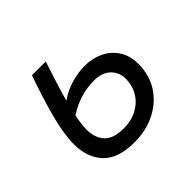

<svg xmlns="http://www.w3.org/2000/svg" viewBox="-129 -676 844 844"><g transform="rotate(-45 293.0 -254.5)"><path d="M268.1 9.8Q168 9.8 120.8 -39.8Q73.7 -89.4 73.7 -172.4Q73.7 -234.9 97.9 -326.2Q122.1 -417.5 158.2 -517.6H243.7Q226.6 -465.8 211.9 -418.9Q197.3 -372.1 186 -331.5Q223.1 -357.9 266.8 -370.6Q310.5 -383.3 351.6 -383.3Q397.9 -383.3 437.3 -364.7Q476.6 -346.2 500.5 -310.1Q524.4 -273.9 524.4 -220.7Q524.4 -153.8 491.5 -101.8Q458.5 -49.8 400.6 -20Q342.8 9.8 268.1 9.8ZM168.5 -257.8Q158.7 -210.4 158.7 -179.7Q158.7 -127.4 186.5 -97.2Q214.4 -66.9 277.3 -66.9Q326.7 -66.9 362.8 -86.7Q398.9 -106.4 418.9 -140.1Q439 -173.8 439 -215.8Q439 -254.9 411.9 -281.7Q384.8 -308.6 332.5 -308.6Q293.9 -308.6 252.9 -297.1Q211.9 -285.6 168.5 -257.8Z"/></g></svg>

Font: Cascadia Mono PL SemiLight
Style: Italic
Weight: 350
Italic angle: -10°
Monospace: yes
Designer: Aaron Bell
Foundry: Saja Typeworks
Version: Version 2404.023; ttfautohint (v1.8.4)